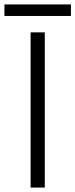

<svg xmlns="http://www.w3.org/2000/svg" viewBox="-64 -846 340 866"><path d="M74 0V-700H138V0ZM-44 -774V-826H256V-774Z"/></svg>

Font: Space Grotesk Frontify Light
Style: Regular
Weight: 300
Designer: Florian Karsten
Version: Version 2.000